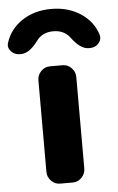

<svg xmlns="http://www.w3.org/2000/svg" viewBox="-85 -810 519 848"><g transform="rotate(-5 175.0 -386.0)"><path d="M20 -585Q-4 -585 -19.5 -602Q-35 -619 -28 -640Q-9 -700 45.5 -736Q100 -772 174.5 -772Q249 -772 304 -736Q359 -700 378 -640Q384 -619 369 -602Q354 -585 330 -585H325Q288 -585 249 -638Q223 -673 175 -673Q127 -673 101 -638Q62 -585 25 -585ZM203 -520Q226 -520 242.5 -503Q259 -486 259 -463V-57Q259 -34 242.5 -17Q226 0 203 0H147Q124 0 107.5 -17Q91 -34 91 -57V-463Q91 -486 107.5 -503Q124 -520 147 -520Z"/></g></svg>

Font: Rounded Mplus 1c ExtraBold
Style: Regular
Weight: 800
Version: Version 1.059.20150529